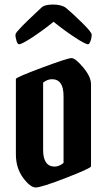

<svg xmlns="http://www.w3.org/2000/svg" viewBox="-20 -826 471 846"><path d="M50 -146V-478Q50 -485 164 -527.5Q278 -570 295 -570Q312 -570 346.5 -529Q381 -488 381 -455V-93Q381 -85 271.5 -42.5Q162 0 137.5 0Q113 0 81.5 -43Q50 -86 50 -146ZM221 -92Q240 -92 260 -108V-403Q260 -477 209 -477Q189 -477 170 -462V-166Q170 -92 221 -92ZM381 -652Q375 -631 368 -631Q356 -631 309.5 -661.5Q263 -692 216 -730Q169 -692 122.5 -661.5Q76 -631 64 -631Q57 -631 52.5 -647Q48 -663 48 -670.5Q48 -678 56.5 -688Q65 -698 79 -712.5Q93 -727 107 -740Q149 -779 162.5 -792.5Q176 -806 213.5 -806Q251 -806 271 -791Q302 -765 343 -724.5Q384 -684 384 -673.5Q384 -663 381 -652Z"/></svg>

Font: Pirata One
Style: Regular
Weight: 400
Designer: Rodrigo Fuenzalida, Nicolas Massi
Foundry: Rodrigo Fuenzalida, Nicolas Massi
Version: Version 1.001